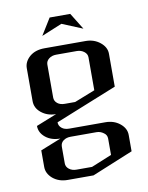

<svg xmlns="http://www.w3.org/2000/svg" viewBox="-73 -476 554 718"><g transform="rotate(-10 204.0 -117.0)"><path d="M47.9 62 126 30.8Q92.3 30.8 70.3 13.2Q47.9 -4.9 47.9 -30.8L126 -62Q93.3 -62 70.3 -80.6Q47.9 -98.6 47.9 -125V-250Q47.9 -274.9 69.8 -293.9Q91.3 -312 126 -312H282.2Q314 -312 336.9 -293.5Q359.9 -274.9 359.9 -250V-125L126 -30.8Q126 -17.1 137.2 -8.3Q147.5 0 165 0H301.8Q334.5 0 356.9 18.1Q379.9 36.6 379.9 62V124L224.1 188H126Q92.8 188 69.8 168.9Q47.9 149.9 47.9 125ZM126 62V125Q126 138.2 137.2 147Q148.4 155.8 165 155.8H224.1L301.8 124V62Q301.8 47.9 290 40Q277.8 30.8 263.2 30.8H165Q148.4 30.8 137.2 39.1Q126 47.4 126 62ZM126 -125Q126 -111.3 137.2 -102.5Q147.5 -94.2 165 -94.2H204.1L282.2 -125V-250Q282.2 -263.2 270.5 -272Q258.8 -280.8 243.2 -280.8H165Q148.4 -280.8 137.2 -272Q126 -263.2 126 -250ZM126 -358.9 165 -421.9H243.2L282.2 -358.9L204.1 -391.1Z"/></g></svg>

Font: Hhenum
Style: Regular
Weight: 400
Designer: T. Christopher White
Version: Version 1.0